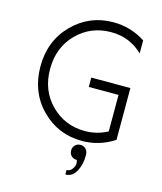

<svg xmlns="http://www.w3.org/2000/svg" viewBox="-142 -863 1020 1210"><g transform="rotate(15 368.0 -257.5)"><path d="M449 -696Q317 -696 226.5 -605Q136 -514 136 -373Q136 -233 226.5 -142Q317 -51 448 -51Q527 -51 595 -88V-326H401V-387H656V-49Q559 14 447 14Q290 14 181.5 -96Q73 -206 73 -373Q73 -540 182 -650Q291 -760 446 -760Q561 -760 656 -698V-613Q571 -696 449 -696ZM495 93Q496 153 471 199.5Q446 246 401 245V216Q424 216 438 195.5Q452 175 451 158Q450 141 446 138Q425 138 411 124.5Q397 111 397 89Q397 68 411 54Q425 40 446 40Q467 40 481 55Q495 70 495 93Z"/></g></svg>

Font: Orkney Light
Style: Regular
Weight: 300
Designer: Samuel Oakes and Alfredo Marco Pradil
Foundry: Alfredo Marco Pradil
Version: 1.0; ttfautohint (v1.5)